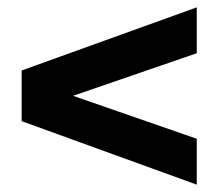

<svg xmlns="http://www.w3.org/2000/svg" viewBox="-20 -608 602 523"><path d="M516 -105V-230L179 -347L516 -463V-588L39 -416V-278Z"/></svg>

Font: Swile Sans
Style: Bold
Weight: 700
Designer: Lord
Foundry: Lord
Version: Version 1.477;FEAKit 1.0